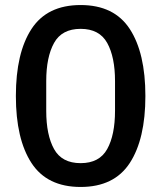

<svg xmlns="http://www.w3.org/2000/svg" viewBox="-20 -730 640 762"><path d="M300 12Q167 12 105 -83Q43 -178 43 -349Q43 -520 105 -615Q167 -710 300 -710Q433 -710 495 -615Q557 -520 557 -349Q557 -178 495 -83Q433 12 300 12ZM300 -82.5Q374.5 -82.5 405.5 -138.5Q436.5 -194.5 436.5 -290.5V-408Q436.5 -503.5 405.5 -559.5Q374.5 -615.5 300 -615.5Q225.5 -615.5 194.5 -559.5Q163.5 -503.5 163.5 -408V-290Q163.5 -194.5 194.5 -138.5Q225.5 -82.5 300 -82.5Z"/></svg>

Font: Lilex Medium
Style: Regular
Weight: 500
Designer: Mike Abbink, Paul van der Laan, Pieter van Rosmalen, Mikhael Khrustik
Foundry: Mikhael Khrustik
Version: Version 1.100